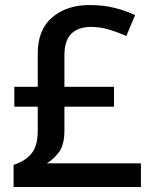

<svg xmlns="http://www.w3.org/2000/svg" viewBox="-20 -743 612 763"><path d="M336 -723Q391 -723 436 -711.5Q481 -700 517 -683L482 -600Q451 -614 415 -625Q379 -636 341 -636Q292 -636 264 -609.5Q236 -583 236 -523V-398H433V-319H236V-225Q236 -167 214 -138Q192 -109 166 -94H540V0H34V-88Q77 -101 103.5 -131Q130 -161 130 -224V-319H37V-398H130V-530Q130 -625 187.5 -674Q245 -723 336 -723Z"/></svg>

Font: Noto Sans Sinhala UI Medium
Style: Regular
Weight: 500
Designer: Jelle Bosma - Monotype Design Team
Foundry: Monotype Imaging Inc.
Version: Version 2.006; ttfautohint (v1.8.4.7-5d5b)